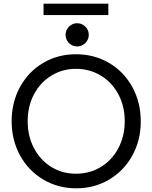

<svg xmlns="http://www.w3.org/2000/svg" viewBox="-20 -1025 836 1053"><path d="M43.9 -360.4Q43.9 -463.9 89.8 -547.9Q135.7 -631.8 216.3 -679.7Q296.9 -727.5 396.5 -727.5Q497.1 -727.5 578.4 -679.7Q659.7 -631.8 705.8 -547.6Q752 -463.4 752 -359.4Q752 -255.4 705.6 -171.6Q659.2 -87.9 578.4 -40Q497.6 7.8 398.4 7.8Q298.8 7.8 217.8 -40Q136.7 -87.9 90.3 -171.9Q43.9 -255.9 43.9 -360.4ZM664.1 -360.4Q664.1 -442.9 628.9 -508.3Q593.8 -573.7 532.7 -610.6Q471.7 -647.5 396.5 -647.5Q322.8 -647.5 262.2 -610.6Q201.7 -573.7 166.7 -508.3Q131.8 -442.9 131.8 -360.4Q131.8 -278.3 166.3 -212.6Q200.7 -147 261 -109.6Q321.3 -72.3 396.5 -72.3Q472.7 -72.3 533.9 -109.9Q595.2 -147.5 629.6 -213.4Q664.1 -279.3 664.1 -360.4ZM339.8 -834Q339.8 -851.6 348.4 -866Q356.9 -880.4 371.3 -888.9Q385.7 -897.5 403.3 -897.5Q420.4 -897.5 435.1 -888.9Q449.7 -880.4 458.3 -865.7Q466.8 -851.1 466.8 -834Q466.8 -816.9 458.3 -802.2Q449.7 -787.6 435.1 -779.1Q420.4 -770.5 403.3 -770.5Q385.7 -770.5 371.3 -779.1Q356.9 -787.6 348.4 -802Q339.8 -816.4 339.8 -834ZM218.8 -1004.9H574.2V-942.4H218.8Z"/></svg>

Font: Reddit Sans Fudge
Style: Regular
Weight: 400
Designer: Stephen Hutchings
Foundry: Reddit
Version: Version 1.011